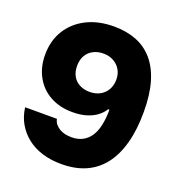

<svg xmlns="http://www.w3.org/2000/svg" viewBox="-133 -843 901 964"><g transform="rotate(20 317.5 -361.0)"><path d="M315 -731Q380 -731 433 -710.5Q486 -690 523.5 -646.5Q561 -603 580.5 -536.5Q600 -470 600 -378Q600 -282 580 -209.5Q560 -137 522 -88.5Q484 -40 428.5 -15.5Q373 9 300 9Q243 9 196.5 -5.5Q150 -20 115.5 -47.5Q81 -75 59.5 -112.5Q38 -150 32 -197H202Q205 -181 214.5 -169.5Q224 -158 237.5 -150Q251 -142 267.5 -138.5Q284 -135 302 -135Q335 -135 360 -148Q385 -161 401.5 -185.5Q418 -210 426 -246.5Q434 -283 434 -330H427Q414 -308 391 -291Q368 -274 336 -264.5Q304 -255 263 -255Q195 -255 144 -283Q93 -311 64.5 -362Q36 -413 36 -480Q36 -555 71 -611.5Q106 -668 168.5 -699.5Q231 -731 315 -731ZM309 -585Q279 -585 255 -572Q231 -559 218.5 -536Q206 -513 206 -482Q206 -451 218.5 -428Q231 -405 255 -392.5Q279 -380 309 -380Q341 -380 364.5 -393Q388 -406 401.5 -429.5Q415 -453 415 -483Q415 -514 401.5 -536.5Q388 -559 364.5 -572Q341 -585 309 -585Z"/></g></svg>

Font: Mona Sans ExtraLight ExtraBold
Style: Regular
Weight: 800
Version: Version 2.000